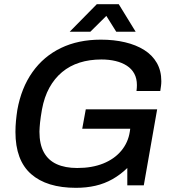

<svg xmlns="http://www.w3.org/2000/svg" viewBox="-20 -888 835 920"><path d="M344 12Q204 12 129 -54Q54 -120 54 -256Q54 -282 56.5 -308.5Q59 -335 63 -361Q82 -467 135.5 -542.5Q189 -618 272 -658Q355 -698 463 -698Q526 -698 579 -685.5Q632 -673 671 -648.5Q710 -624 731.5 -586.5Q753 -549 753 -499Q753 -488 751.5 -476.5Q750 -465 748 -452H634Q635 -459 635.5 -466.5Q636 -474 636 -480Q636 -512 623.5 -535Q611 -558 588 -573Q565 -588 534 -595.5Q503 -603 466 -603Q409 -603 361.5 -588Q314 -573 277.5 -542.5Q241 -512 216.5 -467.5Q192 -423 181 -363Q178 -344 175.5 -329Q173 -314 172 -301.5Q171 -289 170 -278.5Q169 -268 169 -257Q169 -197 190 -158.5Q211 -120 251.5 -101.5Q292 -83 350 -83Q421 -83 474.5 -104.5Q528 -126 561 -165.5Q594 -205 602 -257L604 -271H374L391 -364H733L669 0H590V-83Q557 -51 519 -29.5Q481 -8 437.5 2Q394 12 344 12ZM314 -736 444 -868H549L630 -736H537L470 -843L520 -842L413 -736Z"/></svg>

Font: Archivo SemiBold Medium
Style: Italic
Weight: 500
Italic angle: -10°
Version: Version 2.001